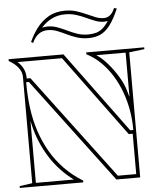

<svg xmlns="http://www.w3.org/2000/svg" viewBox="-61 -999 879 1052"><g transform="rotate(-5 378.0 -473.0)"><path d="M5 0V-10L75 -20V-605Q75 -631 57 -655Q39 -679 5 -698V-708H307L635 -262H652V-267Q652 -319 643 -371Q634 -423 616 -472Q598 -521 571.5 -564Q545 -607 510 -641.5Q475 -676 432 -698V-708H751V-698L667 -688V0H536L105 -574H90V-569Q90 -497 99 -430Q108 -363 128 -302.5Q148 -242 179 -188.5Q210 -135 253.5 -90Q297 -45 354 -10V0ZM95 -20H304Q266 -48 233.5 -82.5Q201 -117 175.5 -157.5Q150 -198 131 -242.5Q112 -287 101 -335L96 -357H95ZM546 -20H647V-242H625L297 -688H53Q73 -670 84 -647.5Q95 -625 95 -594H115ZM646 -447H647V-688H486Q517 -668 547.5 -632.5Q578 -597 602 -557Q626 -517 636 -482ZM451 -785Q417 -785 388 -794.5Q359 -804 333.5 -816.5Q308 -829 283.5 -838.5Q259 -848 233 -848Q204 -848 182.5 -832.5Q161 -817 147 -785L136 -791Q153 -830 179.5 -865.5Q206 -901 244.5 -923.5Q283 -946 336 -946Q370 -946 398.5 -937Q427 -928 452 -916.5Q477 -905 500 -896Q523 -887 545 -887Q565 -887 580 -899.5Q595 -912 605 -937L620 -933Q595 -875 570.5 -843Q546 -811 517.5 -798Q489 -785 451 -785ZM451 -805Q476 -805 495.5 -810.5Q515 -816 532 -830.5Q549 -845 565 -870Q561 -869 555.5 -868Q550 -867 545 -867Q521 -867 497 -876Q473 -885 448.5 -896.5Q424 -908 396 -917Q368 -926 336 -926Q293 -926 260 -909Q227 -892 203 -864Q211 -866 218.5 -867Q226 -868 233 -868Q261 -868 287 -858.5Q313 -849 338.5 -836.5Q364 -824 391.5 -814.5Q419 -805 451 -805Z"/></g></svg>

Font: Kalnia Glaze Thin
Style: Regular
Weight: 100
Version: Version 1.110